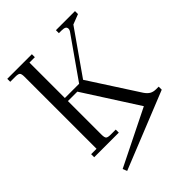

<svg xmlns="http://www.w3.org/2000/svg" viewBox="-251 -829 1153 1153"><g transform="rotate(-45 325.5 -252.0)"><path d="M22 -676.8V-702.1H231V-676.8H185.1V-376H306.2L488.8 -636.2Q495.1 -645.5 495.1 -653.8Q495.1 -666.5 486.1 -671.6Q477.1 -676.8 457 -676.8H435.1V-702.1H597.2V-676.8L533.2 -651.9L339.8 -376L540 -65.9Q554.2 -44.9 570.3 -35.4Q586.4 -25.9 610.8 -25.9H631.8V0L140.1 198.2L128.9 170.9L485.8 -5.9L265.1 -350.1H185.1V-65.9Q185.1 -41 192.1 -33.4Q199.2 -25.9 224.1 -25.9H267.1V0H58.1V-25.9H104V-637.2Q104 -662.1 96.9 -669.4Q89.8 -676.8 64.9 -676.8Z"/></g></svg>

Font: Dihjauti
Style: Regular
Weight: 400
Designer: T. Christopher White
Version: Version 3.0.0